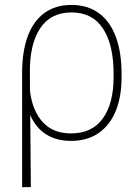

<svg xmlns="http://www.w3.org/2000/svg" viewBox="-20 -558 558 775"><path d="M268.6 -538.1Q334 -538.1 379.4 -504.6Q424.8 -471.2 447.8 -408.7Q470.7 -346.2 470.7 -259.8V-246.1Q470.7 -168.5 447.5 -110.8Q424.3 -53.2 378.4 -21.2Q332.5 10.7 266.6 10.7Q207.5 10.7 165.8 -15.9Q124 -42.5 102.1 -93.8L104.5 197.3H69.3V-263.7Q69.3 -350.1 92 -411.6Q114.7 -473.1 159.4 -505.6Q204.1 -538.1 268.6 -538.1ZM101.1 -189.9Q111.3 -109.4 153.1 -64.5Q194.8 -19.5 266.6 -19.5Q352.1 -19.5 395.3 -80.3Q438.5 -141.1 438.5 -246.1V-259.8Q438.5 -377.4 395.8 -442.6Q353 -507.8 268.6 -507.8Q184.1 -507.8 141.6 -442.9Q99.1 -377.9 100.6 -263.7Z"/></svg>

Font: Pretendard Thin
Style: Regular
Weight: 100
Designer: Base glyphs from Inter by Rasmus Andersson; Hangeul glyphs from Noto Sans CJK(Source Han Sans) by Jang Soo-young and Kan
Foundry: Kil Hyung-jin
Version: Version 1.309